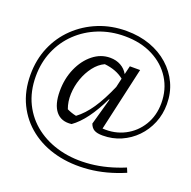

<svg xmlns="http://www.w3.org/2000/svg" viewBox="-146 -797 1136 1141"><g transform="rotate(20 422.0 -226.5)"><path d="M345 -21Q281 -13 246.5 -55Q212 -97 212 -182Q212 -261 241 -326.5Q270 -392 319 -431Q368 -470 427 -470Q465 -470 494.5 -453.5Q524 -437 540 -408L553 -462H618L527 -59Q604 -54 667 -86.5Q730 -119 767 -180Q804 -241 804 -320Q804 -406 761.5 -474Q719 -542 642.5 -581Q566 -620 465 -620Q377 -620 301 -590Q225 -560 168 -505.5Q111 -451 79.5 -377Q48 -303 48 -216Q48 -120 85 -45Q122 30 188 80Q254 130 341.5 152Q429 174 531.5 164Q634 154 743 109L755 138Q640 187 531 197Q422 207 328.5 183.5Q235 160 164.5 105.5Q94 51 54.5 -30Q15 -111 15 -214Q15 -309 49 -389Q83 -469 144.5 -528Q206 -587 287.5 -620Q369 -653 464 -653Q546 -653 614 -628.5Q682 -604 732 -559.5Q782 -515 809.5 -455.5Q837 -396 837 -325Q837 -261 814 -205.5Q791 -150 750.5 -108.5Q710 -67 656.5 -43.5Q603 -20 541 -20Q506 -20 487.5 -30.5Q469 -41 460 -66L507 -234L504 -236Q430 -81 345 -21ZM294 -96Q323 -82 353 -76Q400 -111 440 -170Q480 -229 519 -319L532 -376Q485 -415 409 -423Q372 -406 343.5 -369Q315 -332 298.5 -285Q282 -238 280 -188.5Q278 -139 294 -96Z"/></g></svg>

Font: Piazzolla SC
Style: Regular
Weight: 400
Designer: Juan Pablo del Peral
Foundry: Huerta Tipografica
Version: Version 1.330